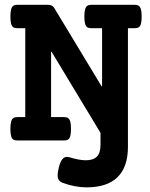

<svg xmlns="http://www.w3.org/2000/svg" viewBox="-20 -600 640 820"><path d="M585 -529.3Q585 -508.8 581.8 -498Q578.6 -487.3 572.3 -483.4Q565.9 -479.5 554.2 -479.5H526.4V26.9Q526.4 113.3 481.9 156.7Q437.5 200.2 349.6 200.2Q325.7 200.2 298.8 195.1Q272 189.9 247.6 180.7Q236.8 176.8 231.4 168.9Q226.1 161.1 226.1 148.4Q226.1 136.2 231.4 114.7Q237.3 90.8 246.1 80.3Q254.9 69.8 266.6 69.8Q269.5 69.8 277.3 71.8Q295.4 77.6 314.2 81.1Q333 84.5 346.2 84.5Q377.9 84.5 393.6 69.1Q409.2 53.7 409.2 19V-32.7L200.2 -378.9H198.2V-100.1H252.4Q264.2 -100.1 270.5 -95.9Q276.9 -91.8 280 -81.1Q283.2 -70.3 283.2 -49.8Q283.2 -29.3 280 -18.6Q276.9 -7.8 270.5 -3.9Q264.2 0 252.4 0H55.2Q43.5 0 37.1 -3.9Q30.8 -7.8 27.6 -18.6Q24.4 -29.3 24.4 -49.8Q24.4 -70.3 27.6 -81.1Q30.8 -91.8 37.1 -95.9Q43.5 -100.1 55.2 -100.1H87.9V-479.5H55.2Q43.5 -479.5 37.1 -483.4Q30.8 -487.3 27.6 -498Q24.4 -508.8 24.4 -529.3Q24.4 -549.8 27.6 -560.5Q30.8 -571.3 37.1 -575.4Q43.5 -579.6 55.2 -579.6H184.1Q203.6 -579.6 211.4 -566.4L414.1 -231H416V-479.5H371.1Q359.4 -479.5 353 -483.4Q346.7 -487.3 343.5 -498Q340.3 -508.8 340.3 -529.3Q340.3 -549.8 343.5 -560.5Q346.7 -571.3 353 -575.4Q359.4 -579.6 371.1 -579.6H554.2Q565.9 -579.6 572.3 -575.4Q578.6 -571.3 581.8 -560.5Q585 -549.8 585 -529.3Z"/></svg>

Font: Courier Prime
Style: Bold
Weight: 700
Designer: Alan Dague-Greene, Quote-Unquote Apps
Foundry: Quote-Unquote Apps
Version: Version 3.018